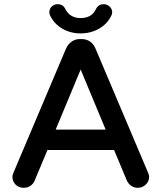

<svg xmlns="http://www.w3.org/2000/svg" viewBox="-20 -881 769 914"><path d="M218 -808Q215 -814 215 -823Q215 -839 226 -850Q237 -861 255 -861Q280 -861 291 -838Q313 -795 364 -795Q417 -795 437 -838Q448 -861 474 -861Q490 -861 502 -849.5Q514 -838 514 -823Q514 -813 510 -807Q491 -767 451.5 -744.5Q412 -722 364 -722Q315 -722 276 -745Q237 -768 218 -808ZM45 -61 294 -649Q303 -670 320.5 -682.5Q338 -695 359 -695H369Q392 -695 409 -683Q426 -671 435 -649L684 -61Q690 -48 690 -39Q690 -18 674 -2.5Q658 13 636 13Q619 13 605.5 4Q592 -5 585 -19L523 -167H206L144 -19Q137 -4 123.5 4.5Q110 13 93 13Q69 13 54 -2.5Q39 -18 39 -39Q39 -48 45 -61ZM483 -264 364 -550 245 -264Z"/></svg>

Font: 寒蝉全圆体 Bold
Style: Regular
Weight: 700
Designer: Warren2060
      Designed by Motoya company      

      [Varela Round]
      Joe Prince(Latin component); Avraham Cornf
Foundry: ChillType
Version: Version 3.200